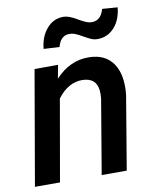

<svg xmlns="http://www.w3.org/2000/svg" viewBox="-84 -810 711 874"><g transform="rotate(-10 272.0 -372.5)"><path d="M519 -739.3Q513.2 -681.2 481.7 -647Q450.2 -612.8 404.3 -612.8Q392.6 -612.8 381.6 -616.2Q370.6 -619.6 344.5 -634.5Q318.4 -649.4 305.7 -654.1Q293 -658.7 278.8 -658.2Q240.2 -656.7 227.1 -607.4L154.3 -611.3Q159.2 -667 190.9 -703.9Q222.7 -740.7 269.5 -739.7Q293 -739.3 329.6 -717.5Q366.2 -695.8 382.8 -693.8L395 -693.4Q434.6 -694.8 448.2 -744.6ZM206.5 -528.8 194.8 -466.8Q262.7 -540 351.6 -538.1Q425.8 -536.6 461.4 -485.1Q497.1 -433.6 487.8 -341.3L430.7 0H314.9L372.6 -342.8Q375 -363.8 373 -381.8Q366.7 -439.9 303.7 -441.4Q237.8 -442.4 188 -376.5L122.1 0H6.3L97.7 -528.3Z"/></g></svg>

Font: TypoPRO Roboto
Style: Italic
Weight: 500
Italic angle: -12°
Designer: Google
Version: Version 2.136; 2016